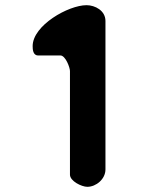

<svg xmlns="http://www.w3.org/2000/svg" viewBox="-20 -721 613 741"><path d="M106 -543C106 -531 107 -507 127 -507H213C233 -507 250 -460 250 -447V-47C250 -22 295 0 317 0C351 0 387 -30 387 -67V-640C387 -680 347 -701 314 -701C244 -701 106 -623 106 -543Z"/></svg>

Font: Asimov Print
Style: Regular
Weight: 500
Designer: Google
Version: Version 2.000980: 2014